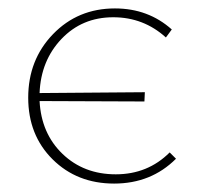

<svg xmlns="http://www.w3.org/2000/svg" viewBox="-20 -432 468 456"><path d="M383 -70 398 -55Q339 4 251 4Q163 4 105 -53.5Q47 -111 47 -200Q47 -290 106 -351Q165 -412 253 -412Q332 -412 388 -362L374 -343Q321 -391 249 -391Q175 -391 126 -339.5Q77 -288 74 -211L324 -213L323 -191L74 -192Q78 -115 128.5 -66.5Q179 -18 255 -18Q331 -18 383 -70Z"/></svg>

Font: EauTestInfant Extralight
Style: Regular
Weight: 250
Designer: Christian Thalmann (Catharsis Fonts)
Version: Version 0.001;PS 000.001;hotconv 1.0.88;makeotf.lib2.5.64775